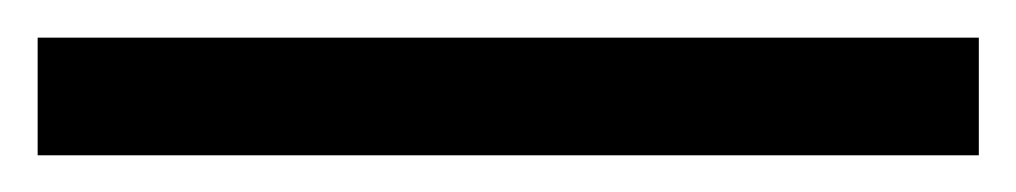

<svg xmlns="http://www.w3.org/2000/svg" viewBox="-20 64 540 102"><path d="M500 146.5H0V84H500Z"/></svg>

Font: Munson
Style: Italic
Weight: 400
Italic angle: -12°
Designer: Paul James MIller
Foundry: High-Logic / Made with FontCreator
Version: Version 2.10;May 5, 2019;FontCreator 11.5.0.2430 64-bit